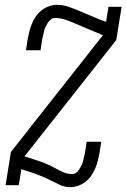

<svg xmlns="http://www.w3.org/2000/svg" viewBox="-20 -763 521 791"><path d="M269 8Q247 8 227.5 -1Q208 -10 189.5 -19.5Q171 -29 151.5 -37Q132 -45 111 -52L68 -66L57 0H3L25 -137L404 -618L368 -633Q348 -641 328.5 -649.5Q309 -658 289 -666.5Q269 -675 249 -682Q229 -689 206 -689Q197 -689 189.5 -683Q182 -677 177 -669Q172 -661 168 -653Q164 -645 162 -636.5Q160 -628 158 -619.5Q156 -611 154 -602L147 -556H87L94 -602Q97 -618 101 -634Q105 -650 111.5 -665.5Q118 -681 128 -695.5Q138 -710 152 -721Q166 -732 182.5 -737.5Q199 -743 215 -743Q239 -743 261 -735.5Q283 -728 304.5 -719Q326 -710 347 -701Q368 -692 390 -683L417 -673L427 -735H481L459 -598L81 -119L130 -103Q149 -97 167.5 -89.5Q186 -82 203 -72.5Q220 -63 238.5 -54.5Q257 -46 278 -46Q287 -46 294.5 -52Q302 -58 307 -66Q312 -74 316 -82Q320 -90 322 -98.5Q324 -107 326 -115.5Q328 -124 330 -133L337 -179H397L390 -133Q387 -117 383 -101Q379 -85 372.5 -69.5Q366 -54 356 -39.5Q346 -25 332 -14Q318 -3 301.5 2.5Q285 8 269 8Z"/></svg>

Font: Iosevka QP Light
Style: Italic
Weight: 300
Italic angle: -9°
Designer: Belleve Invis
Foundry: Belleve Invis
Version: Version 20.0.0; ttfautohint (v1.8.4)